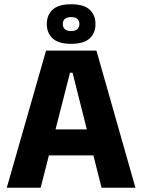

<svg xmlns="http://www.w3.org/2000/svg" viewBox="-20 -875 663 895"><path d="M11.6 0 194.7 -639H429.6L611.3 0H453.4L318.1 -536.1H306.3L169.5 0ZM167.1 -150.6V-271.9H454.8V-150.6ZM198.3 -761.3V-764.3Q198.3 -804.6 225.3 -829.9Q252.3 -855.1 311.7 -855.1Q371 -855.1 398 -829.9Q425 -804.6 425 -764.3V-761.3Q425 -721.7 398 -696.2Q371 -670.7 311.7 -670.7Q252.3 -670.7 225.3 -696.2Q198.3 -721.7 198.3 -761.3ZM272.9 -762.2Q272.9 -747.1 282.7 -738.6Q292.6 -730.2 311.7 -730.2Q330.5 -730.2 340.3 -738.6Q350.1 -747.1 350.1 -762.2V-764Q350.1 -779.1 340.3 -787.2Q330.5 -795.3 311.7 -795.3Q292.6 -795.3 282.7 -787.2Q272.9 -779.1 272.9 -764Z"/></svg>

Font: Anek Gujarati Medium
Style: Regular
Weight: 500
Designer: Mrunmayee Ghaisas (Gujarati), Yesha Goshar (Latin)
Foundry: Ek Type
Version: Version 1.003